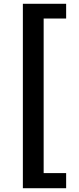

<svg xmlns="http://www.w3.org/2000/svg" viewBox="-20 -823 418 1016"><path d="M101 173V-803H330V-725H211V93H330V173Z"/></svg>

Font: Chiron Sans HK TT
Style: Bold
Weight: 700
Designer: Ryoko NISHIZUKA 西塚涼子 (kana, bopomofo & ideographs); Paul D. Hunt (Latin, Greek & Cyrillic); Sandoll Communications 산돌커뮤니
Foundry: Adobe
Version: Version 2.022;hotconv 1.0.109;makeotfexe 2.5.65596